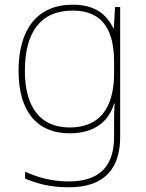

<svg xmlns="http://www.w3.org/2000/svg" viewBox="-20 -558 623 818"><path d="M290 -538C136 -538 59 -430 59 -256C59 -81 140 10 276 10C375 10 442 -34 466 -117H468C466 -78 466 -56 466 -17V25C466 140 414 215 273 215C198 215 135 196 87 173V203C135 223 192 240 273 240C433 240 492 152 492 25V-528H470L465 -437H463C435 -495 387 -538 290 -538ZM290 -513C425 -513 466 -419 466 -294V-246C466 -136 432 -15 276 -15C154 -15 86 -99 86 -256C86 -417 150 -513 290 -513Z"/></svg>

Font: Noto Sans Lao Thin
Style: Regular
Weight: 100
Designer: Monotype Design Team
Foundry: Monotype Imaging Inc.
Version: Version 2.003